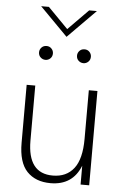

<svg xmlns="http://www.w3.org/2000/svg" viewBox="-60 -951 647 1000"><g transform="rotate(5 263.0 -451.0)"><path d="M242.5 6.5Q164 6.5 119.2 -40.5Q74.5 -87.5 74.5 -190V-493H119.5V-205.5Q119.5 -33.5 251 -34Q322 -34 360.8 -83.8Q399.5 -133.5 399.5 -238.5V-493H444.5V0H399.5V-98.5Q358 6.5 242.5 6.5ZM160.5 -631Q146 -631 135 -641Q124 -651 124 -667.5Q124 -682 134.2 -692.8Q144.5 -703.5 160.5 -703.5Q176 -703.5 186.2 -692.8Q196.5 -682 196.5 -667.5Q196.5 -651.5 185.8 -641.2Q175 -631 160.5 -631ZM359 -631Q344.5 -631 333.5 -641Q322.5 -651 322.5 -667.5Q322.5 -682 332.8 -692.8Q343 -703.5 359 -703.5Q374.5 -703.5 384.8 -692.8Q395 -682 395 -667.5Q395 -651.5 384.2 -641.2Q373.5 -631 359 -631ZM259.5 -760 114 -907.5H154.5L259.5 -800.5L365 -907.5H405.5Z"/></g></svg>

Font: Acari Sans Neue Light
Style: Regular
Weight: 300
Designer: Alfredo Marco Pradil (font), Cristiano Sobral (main changes)
Foundry: Hanken Design Co. (font), Cristiano Sobral (main changes)
Version: Version 2.459;March 19, 2022;FontCreator 14.0.0.2808 64-bit;